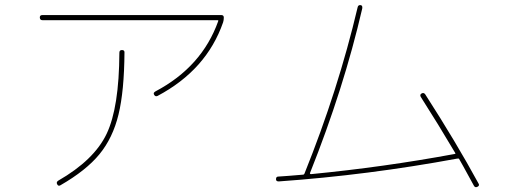

<svg xmlns="http://www.w3.org/2000/svg" viewBox="-20 -751 2040 772"><path d="M150.4 -669.9Q140.6 -669.9 140.1 -680.2Q139.6 -690.4 150.4 -690.4H870.1Q879.9 -690.4 879.9 -680.2Q879.9 -669.9 877 -661.1Q810.5 -469.7 613.3 -365.2Q604.5 -361.3 599.6 -370.1Q594.7 -377.9 605.5 -383.8Q792 -482.4 857.4 -666Q859.4 -669.9 853.5 -669.9ZM460 -539.1Q460 -549.8 470.2 -549.8Q480.5 -549.8 480.5 -541Q479.5 -384.8 456.5 -290.5Q433.6 -196.3 379.9 -130.9Q326.2 -65.4 222.7 -5.9Q214.8 -1 210 -9.8Q205.1 -18.6 213.9 -24.4Q358.4 -107.4 408.7 -212.9Q459 -318.4 460 -539.1Z M1100.6 -21.5Q1089.8 -21.5 1089.8 -30.3Q1089.8 -41 1098.6 -41Q1132.8 -43 1199.2 -48.8Q1202.1 -48.8 1204.1 -52.7Q1339.8 -389.6 1418 -721.7Q1419.9 -731.4 1429.7 -730.5Q1438.5 -729.5 1436.5 -716.8Q1362.3 -395.5 1226.6 -55.7Q1225.6 -54.7 1226.6 -52.7Q1227.5 -50.8 1230.5 -50.8Q1523.4 -79.1 1807.6 -131.8Q1812.5 -131.8 1810.5 -135.7Q1741.2 -252.9 1671.9 -361.3Q1667 -370.1 1674.8 -375Q1683.6 -379.9 1689.5 -372.1Q1813.5 -179.7 1904.3 -12.7Q1909.2 -4.9 1899.9 0Q1890.6 4.9 1885.7 -3.9Q1828.1 -109.4 1825.2 -113.3H1818.4Q1459 -46.9 1100.6 -21.5Z"/></svg>

Font: Rounded-X Mgen+ 2m thin
Style: Regular
Weight: 100
Designer: [Source Han Sans]
Ryoko NISHIZUKA  (kana & ideographs); Paul D. Hunt (Latin, Greek & Cyrillic); Wenlong ZHANG  (bopomofo
Version: Version 1.059.20150602